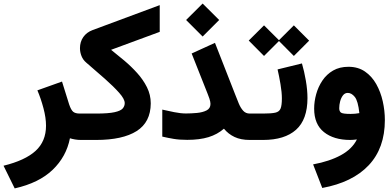

<svg xmlns="http://www.w3.org/2000/svg" viewBox="-67 -777 2176 1066"><path d="M321.3 -9.3Q301.3 92.8 225.3 165.8Q149.4 238.8 14.6 269L-47.4 143.1Q72.3 113.8 130.4 60.8Q188.5 7.8 188.5 -79.1Q188.5 -123 174.3 -176.3Q160.2 -229.5 140.6 -275.4L277.3 -324.2L316.9 -197.3Q327.6 -166 339.6 -156.2Q351.6 -146.5 376.5 -146.5H395.5V0H381.8Q364.7 0 349.4 -2.7Q334 -5.4 321.3 -9.3Z M770 -203.1Q769.5 -98.6 691.7 -49.3Q613.8 0 466.8 0H376V-146.5H466.3Q535.2 -146.5 569.1 -154.1Q603 -161.6 614.3 -174.8Q625.5 -188 625.5 -204.6Q625.5 -227.1 594.7 -261.7Q564 -296.4 515.4 -339.4Q466.8 -382.3 412.1 -429.2Q394 -444.3 385.5 -465.8Q377 -487.3 377 -509.3Q377 -544.9 395.5 -571.3Q414.1 -597.7 446.8 -609.9L819.8 -748.5V-600.1L549.8 -500.5Q585 -472.7 623.3 -440.4Q661.6 -408.2 694.8 -371.3Q728 -334.5 749 -292.5Q770 -250.5 770 -203.1Z M966.3 -666 1058.1 -757.3 1149.9 -666 1058.1 -574.2ZM834 -168.5Q863.8 -161.6 900.1 -154.3Q936.5 -147 965.3 -147Q994.6 -147 1026.1 -149.9Q1057.6 -152.8 1079.6 -163.8Q1101.6 -174.8 1101.6 -200.2Q1101.6 -211.4 1095.7 -229.5Q1089.8 -247.6 1085.9 -255.9L997.1 -480L1126.5 -539.1L1239.3 -251Q1249 -225.6 1259 -201.7Q1269 -177.7 1283.2 -162.1Q1297.4 -146.5 1319.8 -146.5H1340.3V0H1319.8Q1270 0 1235.4 -16.4Q1200.7 -32.7 1176.3 -62.5Q1140.1 -30.8 1090.8 -15.6Q1041.5 -0.5 972.7 -0.5Q929.2 -0.5 897.5 -5.9Q865.7 -11.2 834 -18.6Z M1609.4 -424.8Q1622.1 -381.8 1631.1 -329.6Q1640.1 -277.3 1640.1 -232.4Q1640.1 -113.3 1576.7 -56.6Q1513.2 0 1393.6 0H1320.8V-146.5H1393.6Q1439 -146.5 1461.2 -151.4Q1483.4 -156.2 1490.7 -174.1Q1498 -191.9 1498 -231Q1498 -264.2 1490.2 -310.3Q1482.4 -356.4 1474.1 -391.6ZM1314 -551.8 1398.9 -636.2 1481.9 -553.7 1564.5 -636.2 1649.4 -551.3 1564.5 -466.3 1481.9 -549.3 1398.9 -466.3Z M1914.6 -2.9Q1894 0 1877.4 0Q1786.1 0 1731.7 -43.5Q1677.2 -86.9 1677.2 -173.8Q1677.2 -213.4 1688.5 -254.2Q1699.7 -294.9 1722.9 -329.6Q1746.1 -364.3 1782.2 -385.3Q1818.4 -406.2 1867.7 -406.2Q1920.9 -406.2 1959.2 -379.9Q1997.6 -353.5 2022 -310.1Q2046.4 -266.6 2058.1 -214.4Q2069.8 -162.1 2069.8 -110.4Q2069.8 45.4 1980 140.6Q1890.1 235.8 1722.2 266.6L1671.4 135.7Q1763.2 118.7 1825.7 84.5Q1888.2 50.3 1914.6 -2.9ZM1928.2 -148.9Q1920.9 -216.8 1902.8 -239Q1884.8 -261.2 1863.8 -261.2Q1847.7 -261.2 1837.2 -247.6Q1826.7 -233.9 1821.5 -214.4Q1816.4 -194.8 1816.4 -176.3Q1816.4 -159.7 1825.7 -152.1Q1835 -144.5 1879.9 -144.5Q1904.3 -144.5 1928.2 -148.9Z"/></svg>

Font: Vazir Black
Style: Black
Weight: 900
Designer: Saber Rastikerdar
Foundry: Saber Rastikerdar
Version: Version 30.0.0